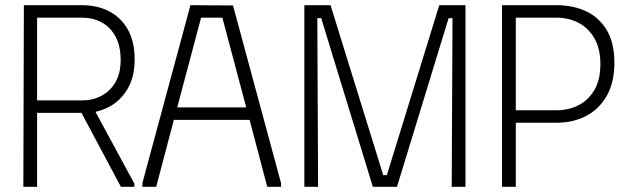

<svg xmlns="http://www.w3.org/2000/svg" viewBox="-20 -720 2410 740"><path d="M72 -700H296Q355 -700 400.5 -676.5Q446 -653 472.5 -606.5Q499 -560 499 -491Q499 -425 472.5 -379Q446 -333 402 -309Q376 -295 348 -289L498 -12V0H446L294 -285H123V0H70ZM123 -652V-333H296Q337 -333 370.5 -350.5Q404 -368 424.5 -402.5Q445 -437 445 -488Q445 -544 424.5 -580.5Q404 -617 370.5 -634.5Q337 -652 296 -652Z M529 0V-15L714 -700L878 -699L1063 -15V0H1010L942 -258H650L582 0ZM663 -306H929L837 -652H755Z M1153 0V-700H1254L1457 -45H1471L1673 -700H1774V0H1721L1724 -650H1709L1510 0H1417L1218 -650H1203L1206 0Z M1915 0V-700H2125Q2189 -700 2239 -676.5Q2289 -653 2318.5 -604Q2348 -555 2348 -478Q2348 -402 2318.5 -350.5Q2289 -299 2239 -273Q2189 -247 2125 -247H1968V0ZM1968 -295H2125Q2171 -295 2209 -314Q2247 -333 2270.5 -372.5Q2294 -412 2294 -473Q2294 -533 2270.5 -573Q2247 -613 2209 -632.5Q2171 -652 2125 -652H1968Z"/></svg>

Font: Phudu Light Light
Style: Regular
Weight: 300
Version: Version 1.005;gftools[0.9.23]